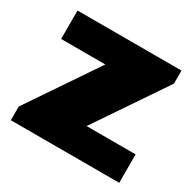

<svg xmlns="http://www.w3.org/2000/svg" viewBox="-122 -659 800 790"><g transform="rotate(30 278.0 -264.0)"><path d="M20 -65 242 -393H32V-528H526V-466L302 -135H535V0H20Z"/></g></svg>

Font: Archivo Black
Style: Regular
Weight: 400
Designer: Hector Gatti
Foundry: Omnibus-Type
Version: Version 1.101; ttfautohint (v1.8)